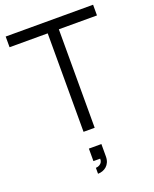

<svg xmlns="http://www.w3.org/2000/svg" viewBox="-178 -818 952 1190"><g transform="rotate(-20 298.0 -222.5)"><path d="M261.5 0H335V-649.5H586.5V-720H10V-649.5H261.5ZM257 275C298.5 275 339.5 247.5 339.5 191.5V109H257V191.5H301.5C303.5 227.5 269 236 257 236Z"/></g></svg>

Font: Eudonet
Style: Regular
Weight: 400
Designer: Mikhail Sharanda
Foundry: Mikhail Sharanda
Version: Version 4.503;Glyphs 3.1.2 (3151)